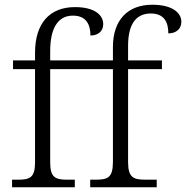

<svg xmlns="http://www.w3.org/2000/svg" viewBox="-20 -791 786 811"><path d="M31 0H296V-32H264C214 -32 192 -41 192 -105V-499H457V-107C457 -39 434 -32 382 -32H361V0H642V-32H597C545 -32 521 -39 521 -107V-499H664V-536H521V-597C521 -684 551 -734 617 -734C676 -734 691 -694 691 -650C722 -650 746 -667 746 -699C746 -737 708 -771 623 -771C520 -771 457 -707 457 -592V-536H192V-575C192 -666 221 -725 288 -725C346 -725 362 -685 362 -641C392 -641 416 -657 416 -689C416 -728 379 -761 297 -761C190 -761 128 -693 128 -568V-536H35V-499H128V-105C128 -41 106 -32 57 -32H31Z"/></svg>

Font: Noto Serif Light
Style: Regular
Weight: 300
Designer: Monotype Design Team
Foundry: Monotype Imaging Inc.
Version: Version 2.013